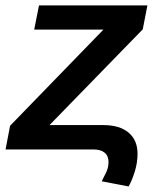

<svg xmlns="http://www.w3.org/2000/svg" viewBox="-39 -548 560 704"><path d="M465.3 15.6Q465.3 48.8 455.1 81.5Q444.8 114.3 432.6 135.7L334 116.7Q342.8 100.1 350.8 82.8Q358.9 65.4 358.9 46.4Q358.9 23.4 344.5 11.7Q330.1 0 303.7 0H-18.6L-2 -86.9L340.3 -439.5H86.4L104 -528.3H501.5L484.4 -440.4L142.6 -89.4H339.4Q399.4 -89.4 432.4 -61.8Q465.3 -34.2 465.3 15.6Z"/></svg>

Font: Arimo SemiBold
Style: Italic
Weight: 600
Italic angle: -12°
Version: Version 1.33